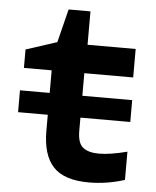

<svg xmlns="http://www.w3.org/2000/svg" viewBox="-51 -725 632 779"><g transform="rotate(5 265.0 -336.0)"><path d="M29 -249V-338H150V-430H37V-505L163 -546L197 -682H286V-546H482V-430H283V-338H486V-249H283V-195Q283 -145 305.5 -127.5Q328 -110 370 -110Q416 -110 485 -128V-13Q413 10 339 10Q239 10 194.5 -37.5Q150 -85 150 -184V-249Z"/></g></svg>

Font: Noto Sans Mono Condensed
Style: Bold
Weight: 700
Width: 3
Designer: Monotype Design Team
Foundry: Monotype Imaging Inc.
Version: Version 2.014